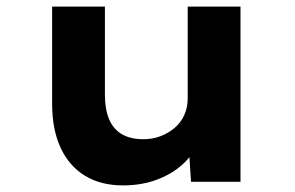

<svg xmlns="http://www.w3.org/2000/svg" viewBox="-20 -551 893 582"><path d="M353 11Q286 11 238 -18Q190 -47 164 -102.5Q138 -158 138 -237V-531H298V-264Q298 -220 310.5 -190Q323 -160 349 -144.5Q375 -129 415 -129Q442 -129 466 -138Q490 -147 509 -163Q528 -179 538.5 -202Q549 -225 549 -253V-531H709V0H559L552 -109L581 -121Q569 -87 537.5 -56.5Q506 -26 458.5 -7.5Q411 11 353 11Z"/></svg>

Font: Lexend Giga
Style: Bold
Weight: 700
Version: Version 1.007